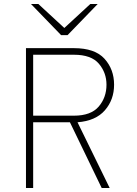

<svg xmlns="http://www.w3.org/2000/svg" viewBox="-20 -941 684 961"><path d="M110 -700H350Q455 -700 503 -647Q551 -594 551 -517Q551 -442 505 -389Q459 -336 368 -329L529 0H489L330 -329H146V0H110ZM350 -362Q435 -362 474 -407.5Q513 -453 513 -517Q513 -577 475 -622Q437 -667 350 -667H146V-362ZM286 -765 135 -921H172L302 -801L432 -921H469L318 -765Z"/></svg>

Font: Overpass Thin
Style: Regular
Weight: 100
Designer: Delve Withrington, Thomas Jockin
Foundry: Delve Fonts
Version: Version 3.000;DELV;Overpass